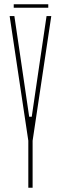

<svg xmlns="http://www.w3.org/2000/svg" viewBox="-20 -875 284 895"><path d="M112 0V-218V-219L25 -800H47L83 -556L116 -331H128L161 -556L197 -800H219L132 -219V-218V0ZM44 -855H205V-839H44Z"/></svg>

Font: Big Shoulders Display Thin Thin
Style: Regular
Weight: 250
Version: Version 2.002